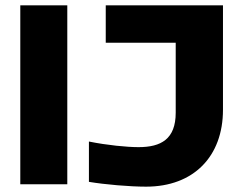

<svg xmlns="http://www.w3.org/2000/svg" viewBox="-20 -690 910 719"><path d="M56 -670V0H232V-670ZM313 -9C373 1 465 9 527 9C705 9 815 -104 815 -279V-670H376V-530H638V-268C638 -169 583 -139 499 -139C456 -139 382 -146 313 -160Z"/></svg>

Font: LT Wave Black
Style: Regular
Weight: 900
Designer: Daniel Lyons
Version: Version 2.5 (Glyphs App)